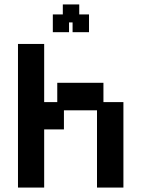

<svg xmlns="http://www.w3.org/2000/svg" viewBox="-20 -834 637 865"><path d="M61 11V-636H179V-374H238V-461H446V-374H536V11H417V-337H268V-251H179V11ZM218 -689V-769H263V-814H337V-769H381V-689H307V-733H291V-689Z"/></svg>

Font: Pixelify Sans SemiBold
Style: Regular
Weight: 600
Designer: Stefie Justprince
Foundry: Typecalism Foundryline
Version: Version 1.000